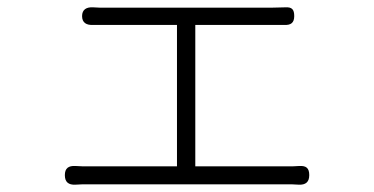

<svg xmlns="http://www.w3.org/2000/svg" viewBox="-20 -516 1020 524"><path d="M491 -495H265C258 -495 247 -495 234 -496C216 -497 204 -490 204 -472C204 -454 216 -447 234 -448C247 -448 259 -448 266 -448H463V-62H221C210 -62 198 -62 186 -63C167 -64 157 -57 157 -38C157 -19 167 -11 186 -12C198 -13 210 -13 221 -13H492H763C771 -13 783 -13 795 -12C814 -11 824 -19 824 -38C824 -57 816 -64 797 -63C786 -62 775 -62 763 -62H513V-448H718C731 -448 744 -448 756 -448C774 -447 783 -454 783 -472C783 -490 777 -497 759 -496C746 -496 733 -495 718 -495Z"/></svg>

Font: GenSenRounded2 TW L
Style: Regular
Weight: 300
Version: Version 2.100;PS 2.1;hotconv 16.6.51;makeotf.lib2.5.65220 DE